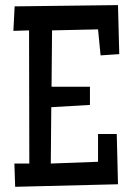

<svg xmlns="http://www.w3.org/2000/svg" viewBox="-20 -716 505 742"><path d="M440.9 -506.8 368.7 -502 358.9 -602.5 181.2 -598.6 179.2 -380.9H327.6V-310.5L178.2 -301.8L176.3 -84L358.9 -90.8V-198.2H431.2L436 -3.9L38.6 5.9L35.6 -84H93.3L92.3 -598.6L31.7 -596.7L36.6 -691.4L436 -696.3Z"/></svg>

Font: Maiden Orange
Style: Regular
Weight: 400
Designer: Astigmatic (AOETI)
Foundry: Astigmatic (AOETI)
Version: Version 1.001